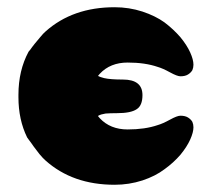

<svg xmlns="http://www.w3.org/2000/svg" viewBox="-20 -513 601 531"><path d="M31 -251Q31 -318 59 -370L64 -376Q67 -380 69 -383L76 -392Q84 -402 91 -410Q100 -421 106 -426Q181 -493 297 -493Q337 -493 374 -481Q410 -469 435 -451Q460 -432 479 -410Q497 -388 506 -368Q515 -348 515 -334Q515 -326 512 -319Q508 -312 500 -307Q492 -302 479 -302Q470 -302 450 -313Q430 -324 416 -328Q381 -340 333 -340Q285 -340 256 -309L251 -303Q256 -300 268 -297Q285 -293 320 -293Q374 -293 374 -250Q374 -221 358 -211Q342 -200 303 -200Q285 -200 272 -199Q259 -197 252 -193L251 -192L256 -186Q285 -155 333 -155Q381 -155 416 -167Q430 -171 450 -182Q470 -193 479 -193Q492 -193 500 -188Q508 -183 512 -176Q515 -169 515 -161Q515 -147 506 -127Q497 -107 479 -85Q460 -63 435 -45Q410 -26 374 -14Q337 -2 297 -2Q181 -2 106 -69Q99 -75 89 -87Q82 -96 73 -108L66 -118Q63 -122 60 -126Q55 -133 55 -133Q31 -182 31 -244Z"/></svg>

Font: Coiny 2.0
Style: Regular
Weight: 400
Version: Version 1.001 July 11, 2018